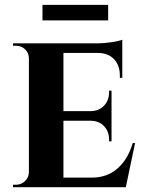

<svg xmlns="http://www.w3.org/2000/svg" viewBox="-20 -781 603 801"><path d="M157.2 -695.8V-760.7H431.2V-695.8ZM543.5 -184.1 504.9 0H502.4H34.2V-10.3H46.4Q68.4 -10.3 84.2 -25.4Q100.1 -40.5 100.6 -62.5V-538.1Q100.1 -560.5 84.5 -575.4Q68.8 -590.3 46.4 -590.3H34.2V-600.1H386.2Q413.1 -600.1 445.3 -605Q477.5 -609.9 490.2 -615.2V-456.1H480V-465.3Q480 -508.8 455.8 -534.2Q431.6 -559.6 388.7 -560.1H244.6V-317.4H358.4Q393.1 -317.9 414.1 -340.1Q435.1 -362.3 435.1 -396.5V-402.8H445.3V-191.4H435.1V-198.2Q435.1 -231.9 414.6 -254.2Q394 -276.4 359.9 -277.3H244.6V-40H365.2Q427.2 -40.5 470.5 -78.4Q513.7 -116.2 533.7 -184.1Z"/></svg>

Font: Cinzel Bold
Style: Regular
Weight: 700
Designer: Natanael Gama
Version: Version 1.001;PS 001.001;hotconv 1.0.56;makeotf.lib2.0.21325